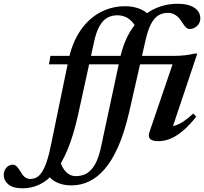

<svg xmlns="http://www.w3.org/2000/svg" viewBox="-208 -735 1080 1016"><path d="M154 -415Q173.5 -509 217.2 -573Q261 -637 322 -669.5Q383 -702 453 -702Q483.5 -702 508.8 -695.5Q534 -689 553 -677.5Q572 -666 583 -651L515.5 -582Q505 -604.5 490 -620.8Q475 -637 455.8 -645.5Q436.5 -654 412 -654Q381.5 -654 358 -640Q334.5 -626 317.5 -595Q300.5 -564 289.5 -512.5L205.5 -129Q181 -19 149.8 56.2Q118.5 131.5 81 176.5Q43.5 221.5 1 241.5Q-41.5 261.5 -87.5 261.5Q-138.5 261.5 -163.2 241.2Q-188 221 -188 190Q-188 167.5 -174 152Q-160 136.5 -140 136.5Q-128.5 136.5 -118.8 146.5Q-109 156.5 -97 176.5Q-85.5 197 -73.2 204.5Q-61 212 -48 212Q-30.5 212 -15.2 204.2Q0 196.5 13.5 176.2Q27 156 39.2 120.2Q51.5 84.5 62.5 28.5ZM427 -426Q447.5 -520.5 491.8 -584.8Q536 -649 597.5 -682Q659 -715 731 -715Q772.5 -715 799.2 -704.8Q826 -694.5 839 -677.2Q852 -660 852 -638.5Q852 -622 844.2 -609.2Q836.5 -596.5 823.2 -589Q810 -581.5 794 -581.5Q786 -581.5 777 -589.2Q768 -597 753.5 -620Q739 -643.5 720.8 -655.2Q702.5 -667 681 -667Q651.5 -667 629.2 -653Q607 -639 590.8 -607.5Q574.5 -576 562.5 -523.5L474.5 -137.5Q449.5 -31 416.8 42.5Q384 116 345 160.8Q306 205.5 262 225.8Q218 246 170.5 246Q136 246 109 236.8Q82 227.5 64 211.8Q46 196 37 177.5L109 114Q120 153.5 141.8 175.2Q163.5 197 192.5 197Q216.5 197 237 189.2Q257.5 181.5 274.5 163.2Q291.5 145 305 113.8Q318.5 82.5 328 36ZM51 -394.5 59 -439.5H717.5Q745.5 -439.5 773.2 -442.8Q801 -446 820.5 -451.5H836L697 -37L673 -65Q694 -63.5 716.2 -70Q738.5 -76.5 763 -92.5Q787.5 -108.5 814.5 -134L830.5 -117.5Q793 -70.5 758.8 -42Q724.5 -13.5 693 -0.8Q661.5 12 631.5 12Q597.5 12 586 0Q574.5 -12 583.5 -38L709 -406L748.5 -394.5Z"/></svg>

Font: Newsreader 24pt SemiBold
Style: Italic
Weight: 600
Italic angle: -17°
Designer: Hugues Gentile
Foundry: Production Type
Version: Version 1.003